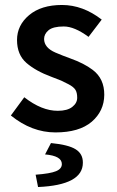

<svg xmlns="http://www.w3.org/2000/svg" viewBox="-20 -523 471 776"><path d="M230 140.1Q230 106.9 162.1 101.1L186 55.2Q256.8 62 286.1 80.6Q315.4 99.1 314.9 134.8Q314.9 225.1 133.8 232.9L124 183.1Q183.1 178.7 206.5 168.9Q230 159.2 230 140.1ZM23.9 -56.2 78.1 -129.9Q148.9 -74.7 213.9 -75.2Q252 -75.2 272 -90.8Q292 -106.4 292 -127.9Q292 -148.9 284.7 -160.2Q277.3 -171.9 256.8 -182.6Q236.3 -193.4 227.1 -197.3Q217.3 -201.2 187 -212.9Q125 -235.8 86.9 -268.6Q48.8 -301.8 48.8 -361.3Q48.8 -420.9 97.7 -461.9Q146.5 -502.9 230.5 -502.9Q314.9 -502.9 391.1 -443.8L337.9 -374Q280.8 -416 237.8 -416Q194.8 -416 176.3 -400.9Q158.2 -385.7 158.2 -365.2Q158.7 -330.1 204.1 -310.5Q234.9 -297.4 263.7 -287.1Q319.8 -267.1 354.5 -240.7Q401.9 -205.1 401.4 -139.6Q400.9 -74.2 350.6 -30.8Q299.8 12.2 204.1 12.2Q108.4 12.2 23.9 -56.2Z"/></svg>

Font: SourceSansPro-Semibold
Style: Regular
Weight: 600
Designer: Paul D. Hunt
Foundry: Adobe Systems Incorporated
Version: Version 2.020;PS 2.0;hotconv 1.0.86;makeotf.lib2.5.63406